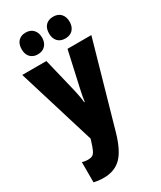

<svg xmlns="http://www.w3.org/2000/svg" viewBox="-246 -850 983 1172"><g transform="rotate(-30 245.5 -263.5)"><path d="M2 -553H172L230 -313Q236 -288 240.5 -262.5Q245 -237 246 -220H250Q252 -237 256 -258.5Q260 -280 267 -311L321 -553H489L322 35Q290 148 243 194Q196 240 121 240Q102 240 84.5 238Q67 236 51 232V90Q71 96 91 96Q111 96 123 89.5Q135 83 144.5 62.5Q154 42 166 2L169 -8ZM77 -690Q77 -727 96.5 -747Q116 -767 148 -767Q182 -767 201.5 -746Q221 -725 221 -690Q221 -656 201.5 -635Q182 -614 148 -614Q116 -614 96.5 -634Q77 -654 77 -690ZM270 -690Q270 -727 289.5 -747Q309 -767 342 -767Q377 -767 396 -746Q415 -725 415 -690Q415 -656 396 -635Q377 -614 342 -614Q308 -614 289 -634.5Q270 -655 270 -690Z"/></g></svg>

Font: Noto Sans Gujarati UI ExtraCondensed Black
Style: Regular
Weight: 900
Width: 2
Designer: Jelle Bosma - Monotype Design Team, Universal Thirst
Foundry: Monotype Imaging Inc.
Version: Version 2.106; ttfautohint (v1.8.4.7-5d5b)